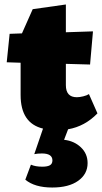

<svg xmlns="http://www.w3.org/2000/svg" viewBox="-20 -570 457 857"><path d="M284 7 266 54Q311 59 341 87.5Q371 116 371 158Q371 207 329 237Q287 267 213 267Q135 267 93 232L118 165Q138 174 169 174Q192 174 203 167.5Q214 161 214 146Q214 115 167 115Q148 115 133 118L172 4Q72 -20 72 -146V-290L10 -292L23 -419L78 -421L126 -529L274 -550V-426L395 -430L382 -282L274 -285V-190Q274 -136 323 -136Q335 -136 351.5 -140Q368 -144 377 -150L415 -64Q359 -6 284 7Z"/></svg>

Font: Ysabeau Black
Style: Regular
Weight: 900
Designer: Christian Thalmann (Catharsis Fonts)
Version: Version 0.003